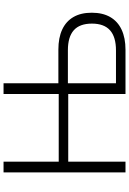

<svg xmlns="http://www.w3.org/2000/svg" viewBox="162 -908 745 1110"><g transform="rotate(-90 535.0 -352.5)"><path d="M94 0V-705H156V-386H547V-705H609V-388H804Q872 -388 919.5 -366Q967 -344 992 -301Q1017 -258 1017 -195Q1017 -132 992 -88.5Q967 -45 919 -22.5Q871 0 803 0H547V-331H156V0ZM609 -55H799Q877 -55 915.5 -89.5Q954 -124 954 -194Q954 -265 915.5 -299Q877 -333 800 -333H609Z"/></g></svg>

Font: Nunito Sans 10pt SemiCondensed Light
Style: Regular
Weight: 300
Width: 4
Designer: Vernon Adams
Foundry: Vernon Adams
Version: Version 3.101;gftools[0.9.27]